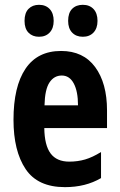

<svg xmlns="http://www.w3.org/2000/svg" viewBox="-20 -768 497 798"><path d="M233.9 -556.2Q326.2 -556.2 375.5 -489.3Q424.8 -422.4 424.8 -309.1V-235.8H164.1Q165 -164.1 190.4 -130.1Q215.8 -96.2 268.1 -96.2Q302.7 -96.2 333.7 -105.2Q364.7 -114.3 399.9 -136.2V-27.8Q335.9 9.8 250 9.8Q136.7 9.8 86.4 -65.4Q36.1 -140.6 36.1 -270Q36.1 -408.2 85.9 -482.2Q135.7 -556.2 233.9 -556.2ZM236.8 -454.1Q204.6 -454.1 185.5 -425Q166.5 -396 165 -330.1H304.2Q304.2 -388.2 286.6 -421.1Q269 -454.1 236.8 -454.1ZM82 -681.2Q82 -714.4 98.6 -731.2Q115.2 -748 142.1 -748Q169.9 -748 186.5 -730.5Q203.1 -712.9 203.1 -681.2Q203.1 -650.4 186.5 -632.8Q169.9 -615.2 142.1 -615.2Q115.2 -615.2 98.6 -632.1Q82 -648.9 82 -681.2ZM263.2 -681.2Q263.2 -714.4 279.8 -731.2Q296.4 -748 324.2 -748Q352.1 -748 368.7 -730.5Q385.3 -712.9 385.3 -681.2Q385.3 -650.4 368.7 -632.8Q352.1 -615.2 324.2 -615.2Q296.4 -615.2 279.8 -632.6Q263.2 -649.9 263.2 -681.2Z"/></svg>

Font: Open Sans Condensed
Style: Bold
Weight: 700
Width: 3
Designer: Monotype Design Team
Foundry: Monotype Imaging Inc.
Version: Version 3.003; ttfautohint (v1.8.4)